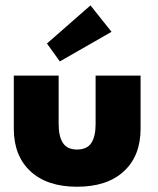

<svg xmlns="http://www.w3.org/2000/svg" viewBox="-20 -698 600 730"><path d="M207.5 -464.5 158.5 -532.5 324 -677.5 404 -577ZM203 -226Q203 -179.5 219.2 -154.5Q235.5 -129.5 273 -129.5Q311 -129.5 327.2 -154.5Q343.5 -179.5 343.5 -226V-410.5H514.5V-208.5Q514.5 -105.5 451 -46.8Q387.5 12 273 12Q159 12 95.8 -46.8Q32.5 -105.5 32.5 -208.5V-410.5H203Z"/></svg>

Font: League Spartan ExtraBold
Style: Regular
Weight: 800
Foundry: The League of Moveable Type
Version: Version 2.002